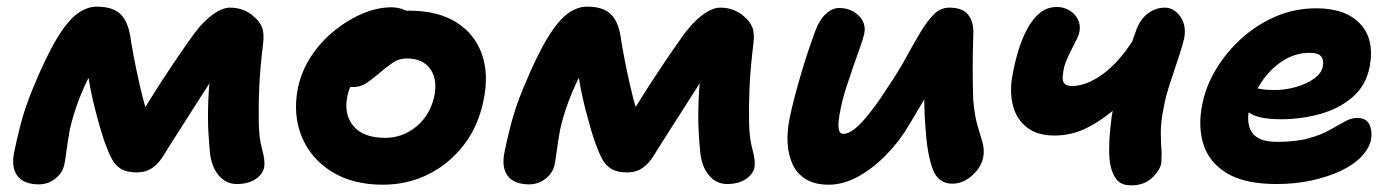

<svg xmlns="http://www.w3.org/2000/svg" viewBox="-20 -544 4203 578"><path d="M97 11Q52 11 32.5 -14.5Q13 -40 23 -87Q28 -114 41.5 -167Q55 -220 79 -278Q119 -375 151.5 -428.5Q184 -482 213 -503Q242 -524 271 -524Q302 -524 322.5 -515Q343 -506 355 -486Q367 -466 372 -436Q375 -414 382.5 -374.5Q390 -335 400 -290.5Q410 -246 422 -206Q434 -166 446 -144L365 -134Q397 -189 428.5 -239.5Q460 -290 491 -336.5Q522 -383 551 -424Q583 -471 615 -496Q647 -521 672 -521Q696 -521 714.5 -513Q733 -505 743 -495Q761 -481 768.5 -462.5Q776 -444 772 -412Q763 -340 760.5 -282Q758 -224 759 -181Q759 -131 769 -95Q779 -59 775 -39Q770 -18 748 -4Q726 10 693 10Q663 10 641.5 -12.5Q620 -35 613 -76Q610 -103 607.5 -143.5Q605 -184 607 -240Q609 -296 619 -369L666 -380Q644 -345 618 -305Q592 -265 566.5 -224.5Q541 -184 516.5 -146Q492 -108 473 -77Q458 -52 438.5 -38.5Q419 -25 392 -25Q362 -25 344.5 -35.5Q327 -46 316.5 -66Q306 -86 296 -114Q291 -127 283.5 -152.5Q276 -178 267.5 -210.5Q259 -243 252.5 -276Q246 -309 243 -337.5Q240 -366 241 -384L294 -387Q275 -363 254.5 -325Q234 -287 217 -242.5Q200 -198 190 -153Q184 -120 180.5 -92.5Q177 -65 174 -50Q169 -24 147 -6.5Q125 11 97 11Z M1133 12Q1041 12 978 -27.5Q915 -67 888 -133.5Q861 -200 877 -280Q888 -331 917 -375Q946 -419 987 -452Q1028 -485 1072.5 -503.5Q1117 -522 1158 -522Q1175 -522 1191.5 -516.5Q1208 -511 1217.5 -499.5Q1227 -488 1223 -468Q1215 -432 1195 -405Q1175 -378 1128 -363Q1104 -355 1082.5 -339Q1061 -323 1046 -302Q1031 -281 1026 -256Q1014 -199 1044.5 -164Q1075 -129 1139 -129Q1193 -129 1234.5 -164Q1276 -199 1288 -257Q1297 -307 1274.5 -337.5Q1252 -368 1205 -368Q1181 -368 1163.5 -356Q1146 -344 1122 -324Q1104 -309 1092 -300Q1080 -291 1068.5 -286.5Q1057 -282 1041 -282Q1023 -282 1008 -300Q993 -318 1001 -357Q1007 -385 1028.5 -413Q1050 -441 1080.5 -463Q1111 -485 1144.5 -498.5Q1178 -512 1209 -512Q1298 -512 1353.5 -477Q1409 -442 1430.5 -381.5Q1452 -321 1436 -244Q1421 -166 1377 -108.5Q1333 -51 1270 -19.5Q1207 12 1133 12Z M1573 11Q1528 11 1508.5 -14.5Q1489 -40 1499 -87Q1504 -114 1517.5 -167Q1531 -220 1555 -278Q1595 -375 1627.5 -428.5Q1660 -482 1689 -503Q1718 -524 1747 -524Q1778 -524 1798.5 -515Q1819 -506 1831 -486Q1843 -466 1848 -436Q1851 -414 1858.5 -374.5Q1866 -335 1876 -290.5Q1886 -246 1898 -206Q1910 -166 1922 -144L1841 -134Q1873 -189 1904.5 -239.5Q1936 -290 1967 -336.5Q1998 -383 2027 -424Q2059 -471 2091 -496Q2123 -521 2148 -521Q2172 -521 2190.5 -513Q2209 -505 2219 -495Q2237 -481 2244.5 -462.5Q2252 -444 2248 -412Q2239 -340 2236.5 -282Q2234 -224 2235 -181Q2235 -131 2245 -95Q2255 -59 2251 -39Q2246 -18 2224 -4Q2202 10 2169 10Q2139 10 2117.5 -12.5Q2096 -35 2089 -76Q2086 -103 2083.5 -143.5Q2081 -184 2083 -240Q2085 -296 2095 -369L2142 -380Q2120 -345 2094 -305Q2068 -265 2042.5 -224.5Q2017 -184 1992.5 -146Q1968 -108 1949 -77Q1934 -52 1914.5 -38.5Q1895 -25 1868 -25Q1838 -25 1820.5 -35.5Q1803 -46 1792.5 -66Q1782 -86 1772 -114Q1767 -127 1759.5 -152.5Q1752 -178 1743.5 -210.5Q1735 -243 1728.5 -276Q1722 -309 1719 -337.5Q1716 -366 1717 -384L1770 -387Q1751 -363 1730.5 -325Q1710 -287 1693 -242.5Q1676 -198 1666 -153Q1660 -120 1656.5 -92.5Q1653 -65 1650 -50Q1645 -24 1623 -6.5Q1601 11 1573 11Z M2475 12Q2433 12 2406 -4.5Q2379 -21 2366 -49.5Q2353 -78 2351 -113.5Q2349 -149 2357 -187Q2363 -218 2373 -255.5Q2383 -293 2394 -330Q2405 -367 2416 -399Q2427 -431 2434 -450Q2447 -485 2466.5 -502.5Q2486 -520 2506 -520Q2530 -520 2548.5 -509.5Q2567 -499 2576.5 -482Q2586 -465 2582 -444Q2579 -429 2569.5 -402.5Q2560 -376 2549 -344.5Q2538 -313 2527.5 -280.5Q2517 -248 2511 -218Q2507 -200 2505 -182.5Q2503 -165 2505.5 -153Q2508 -141 2519 -141Q2543 -141 2578 -180Q2613 -219 2651 -279Q2682 -324 2705.5 -367Q2729 -410 2749.5 -444.5Q2770 -479 2790.5 -500Q2811 -521 2838 -521Q2879 -521 2895.5 -498.5Q2912 -476 2910 -442Q2909 -415 2908.5 -376.5Q2908 -338 2908.5 -300.5Q2909 -263 2910 -242Q2914 -196 2922.5 -167Q2931 -138 2937.5 -116Q2944 -94 2940 -71Q2936 -50 2922 -32Q2908 -14 2888.5 -2.5Q2869 9 2847 9Q2804 9 2787.5 -36Q2771 -81 2766 -160Q2763 -197 2762.5 -235Q2762 -273 2763 -310Q2764 -347 2766 -379L2820 -352Q2808 -328 2785 -285.5Q2762 -243 2718 -170Q2689 -120 2648.5 -78.5Q2608 -37 2563.5 -12.5Q2519 12 2475 12Z M3154 -136Q3103 -136 3072 -160Q3041 -184 3030 -224Q3019 -264 3027 -312Q3034 -353 3045.5 -391Q3057 -429 3073.5 -459Q3090 -489 3111.5 -506Q3133 -523 3162 -523Q3181 -523 3198 -513.5Q3215 -504 3224 -487.5Q3233 -471 3230 -451Q3228 -439 3220.5 -424Q3213 -409 3204.5 -392.5Q3196 -376 3189 -358.5Q3182 -341 3180 -321Q3178 -309 3180 -301Q3182 -293 3189 -289Q3196 -285 3207 -285Q3229 -285 3253 -294.5Q3277 -304 3301.5 -322Q3326 -340 3349 -366.5Q3372 -393 3393 -426L3434 -315Q3390 -264 3345.5 -224Q3301 -184 3254 -160Q3207 -136 3154 -136ZM3386 14Q3355 14 3341.5 -3.5Q3328 -21 3323 -46Q3319 -65 3319 -94.5Q3319 -124 3322.5 -158.5Q3326 -193 3332 -224Q3337 -248 3346 -279.5Q3355 -311 3365 -344Q3375 -377 3384 -405Q3393 -433 3399 -449Q3411 -485 3435 -503Q3459 -521 3486 -521Q3514 -521 3533 -494.5Q3552 -468 3545 -429Q3540 -407 3527.5 -369.5Q3515 -332 3502 -292.5Q3489 -253 3484 -224Q3474 -177 3474.5 -142.5Q3475 -108 3477 -83Q3477 -73 3476.5 -66Q3476 -59 3476 -53Q3471 -29 3447 -7.5Q3423 14 3386 14Z M3823 10Q3727 10 3673.5 -22.5Q3620 -55 3603 -109Q3586 -163 3599 -228Q3609 -282 3639.5 -333.5Q3670 -385 3716 -427Q3762 -469 3819.5 -494Q3877 -519 3943 -519Q4031 -519 4075 -472Q4119 -425 4103 -342Q4092 -286 4051 -251Q4010 -216 3953 -200.5Q3896 -185 3836 -185Q3767 -185 3739.5 -205.5Q3712 -226 3716 -250Q3719 -264 3727.5 -271.5Q3736 -279 3751 -279Q3761 -279 3776 -276Q3791 -273 3817 -273Q3849 -273 3881 -282Q3913 -291 3935.5 -307Q3958 -323 3962 -343Q3966 -364 3957 -374.5Q3948 -385 3922 -385Q3880 -385 3842 -361Q3804 -337 3777 -296Q3750 -255 3739 -206Q3735 -183 3741 -162Q3747 -141 3767 -129Q3787 -117 3825 -117Q3881 -117 3919 -127.5Q3957 -138 3982.5 -152.5Q4008 -167 4028 -178Q4048 -189 4065 -189Q4094 -189 4103 -168Q4112 -147 4107 -122Q4101 -96 4078 -72Q4055 -48 4017 -30Q3979 -12 3929.5 -1Q3880 10 3823 10Z"/></svg>

Font: Shantell Sans Light
Style: Bold Italic
Weight: 700
Italic angle: -11°
Version: Version 1.011;[c5ecc13dd]